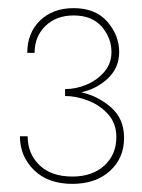

<svg xmlns="http://www.w3.org/2000/svg" viewBox="-20 -726 349 472"><path d="M158 -274Q98 -274 63.5 -308Q29 -342 29 -391H48Q48 -348 77 -320Q106 -292 158 -292Q207 -292 236.5 -319Q266 -346 266 -389Q266 -423 245.5 -445.5Q225 -468 196 -479Q167 -490 140 -490V-507Q167 -507 193 -518Q219 -529 236.5 -549.5Q254 -570 254 -598Q254 -633 230 -660.5Q206 -688 161 -688Q118 -688 91.5 -662Q65 -636 65 -596H47Q47 -645 78.5 -675.5Q110 -706 161 -706Q215 -706 244 -672.5Q273 -639 273 -598Q273 -560 246 -534Q219 -508 180 -499Q221 -490 253 -462Q285 -434 285 -387Q285 -337 250 -305.5Q215 -274 158 -274Z"/></svg>

Font: Jost* Thin
Style: Regular
Weight: 200
Version: Version 3.7